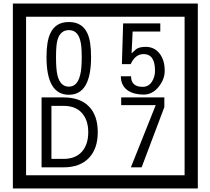

<svg xmlns="http://www.w3.org/2000/svg" viewBox="-20 -980 1195 1090"><path d="M1103 90H53V-960H1103ZM1028 15V-885H128V15ZM497 -656Q497 -442 371 -442Q244 -442 244 -656Q244 -744 265 -789Q294 -855 371 -855Q448 -855 477 -789Q497 -745 497 -656ZM444 -656Q444 -723 435 -752Q420 -809 371 -809Q322 -809 306 -752Q298 -723 298 -656Q298 -587 306 -553Q322 -488 371 -488Q419 -488 435 -554Q444 -587 444 -656ZM915 -580Q916 -531 880.5 -487Q845 -443 796 -443Q741 -443 706 -466Q666 -494 666 -547H724Q724 -487 790 -487Q824 -487 843 -517Q860 -544 860 -579Q860 -673 795 -673Q748 -673 722 -616H672L679 -847H890V-801H733L727 -677Q740 -689 753 -701Q772 -714 807 -714Q859 -714 889 -672Q915 -635 915 -580ZM535 -229Q535 -136 484.5 -83Q434 -30 340 -30H216V-427H340Q435 -427 485 -375.5Q535 -324 535 -229ZM481 -229Q481 -298 445 -338.5Q409 -379 341 -379H272V-78H341Q409 -78 445 -119Q481 -160 481 -229ZM913 -372 784 -30H723L864 -383H668V-427H913Z"/></svg>

Font: Unicode BMP Fallback SIL
Style: Regular
Weight: 400
Foundry: NRSI, SIL International
Version: Version 5.1 Based on Unicode 5.1